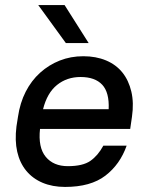

<svg xmlns="http://www.w3.org/2000/svg" viewBox="-20 -730 580 758"><path d="M237 8Q187 8 148 -8.5Q109 -25 83.5 -56Q58 -87 48 -131Q38 -175 45 -231L51 -269Q59 -324 81.5 -368Q104 -412 138.5 -443Q173 -474 216 -491Q259 -508 309 -508Q359 -508 398.5 -491.5Q438 -475 463 -444Q488 -413 498.5 -368.5Q509 -324 501 -269L494 -221H138Q130 -148 160.5 -111Q191 -74 248 -74Q307 -74 337 -95Q367 -116 388 -155H480Q454 -81 396 -36.5Q338 8 237 8ZM298 -426Q244 -426 205 -394.5Q166 -363 150 -299H409Q412 -365 383.5 -395.5Q355 -426 298 -426ZM131 -710H235L330 -560H240Z"/></svg>

Font: Retni Sans Medium
Style: Italic
Weight: 500
Italic angle: -8°
Designer: Vitaly Kuzmin
Foundry: ParaType Ltd.
Version: Version 1.00;June 10, 2019;FontCreator 11.5.0.2425 64-bit; t